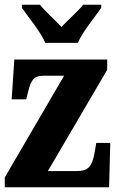

<svg xmlns="http://www.w3.org/2000/svg" viewBox="-20 -786 491 806"><path d="M170 -606H307C325 -651 379 -715 405 -753V-766H329C311 -742 263 -700 238 -673C213 -700 166 -742 148 -766H72V-753C98 -715 152 -651 170 -606ZM0 0H438L443 -186H384L378 -150C367 -84 349 -68 301 -68H181L430 -493V-536H40L29 -369H90L98 -401C111 -456 127 -468 163 -468H249L0 -41Z"/></svg>

Font: Noto Serif Myanmar ExtraCondensed Black
Style: Regular
Weight: 900
Width: 2
Designer: Ben Mitchell and the Monotype Design Team
Foundry: Monotype Imaging Inc.
Version: Version 2.106